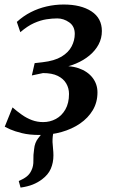

<svg xmlns="http://www.w3.org/2000/svg" viewBox="-20 -587 506 850"><path d="M71 243.5 63 214.5Q85 205 98.5 194.2Q112 183.5 119.5 166.5Q128.5 148 127.8 123.5Q127 99 131 73.5Q133.5 44.5 149.5 24.5Q165.5 4.5 177 -10.5L242 -49Q224.5 -28.5 218.2 -7Q212 14.5 212.5 42Q213 55 214.8 70.8Q216.5 86.5 216.5 101Q216.5 133 205 159.8Q193.5 186.5 166 207Q147.5 221 125 230Q102.5 239 71 243.5ZM154.5 10.5Q110 10.5 77.5 2.5Q45 -5.5 25.5 -14.2Q6 -23 1 -26L35.5 -111.5Q55.5 -94 76.8 -79Q98 -64 121.5 -55.2Q145 -46.5 171 -46.5Q201.5 -46.5 227.5 -60.5Q253.5 -74.5 269.5 -102.5Q285.5 -130.5 285.5 -171Q285.5 -196.5 273.2 -217.5Q261 -238.5 235.8 -251Q210.5 -263.5 170.5 -263.5L121 -253L133.5 -307.5L168.5 -311.5Q221 -317.5 252.2 -336.2Q283.5 -355 297.2 -381.8Q311 -408.5 311 -437Q311 -471 286.2 -488.2Q261.5 -505.5 233.5 -505.5Q211 -505.5 185.2 -501.5Q159.5 -497.5 130.8 -484.8Q102 -472 70 -444.5L54.5 -490Q83 -516 116.2 -533Q149.5 -550 186.5 -558.5Q223.5 -567 262 -567Q338.5 -567 384.8 -536.8Q431 -506.5 431 -449.5Q431 -417.5 416.5 -390.2Q402 -363 376.2 -341.5Q350.5 -320 316 -305.5Q281.5 -291 241.5 -284.5L235.5 -292.5Q289 -298.5 328.5 -284.8Q368 -271 389.8 -242.8Q411.5 -214.5 411.5 -178Q411.5 -134 390.8 -99.2Q370 -64.5 334.2 -40Q298.5 -15.5 252.2 -2.5Q206 10.5 154.5 10.5Z"/></svg>

Font: Merriweather Medium
Style: Italic
Weight: 500
Italic angle: -7.8°
Version: Version 2.101